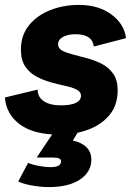

<svg xmlns="http://www.w3.org/2000/svg" viewBox="-29 -537 534 780"><path d="M212 10Q108 10 52 -31.5Q-4 -73 -9 -141L124 -173Q124 -142 149.5 -125.5Q175 -109 219 -109Q258 -109 279 -119Q300 -129 300 -148Q300 -164 282.5 -173Q265 -182 237 -188Q209 -194 178 -202.5Q147 -211 119 -226Q91 -241 73.5 -267Q56 -293 56 -335Q56 -394 89 -434.5Q122 -475 175.5 -496Q229 -517 291 -517Q372 -517 424 -478Q476 -439 483 -382L352 -348Q346 -398 278 -398Q247 -398 227 -387Q207 -376 207 -357Q207 -340 224.5 -331Q242 -322 269.5 -315Q297 -308 328 -299.5Q359 -291 386.5 -276.5Q414 -262 431.5 -236.5Q449 -211 449 -170Q449 -110 416 -70Q383 -30 328.5 -10Q274 10 212 10ZM168 223Q137 223 100.5 216.5Q64 210 45 200L85 125Q102 132 128 137Q154 142 177 142Q219 142 219 118Q219 111 212 107Q205 103 185 103H120L201 -18H298L267 34Q342 51 342 112Q342 161 296.5 192Q251 223 168 223Z"/></svg>

Font: Livvic
Style: Bold Italic
Weight: 700
Italic angle: -10°
Designer: Jacques Le Bailly, Baron von Fonthausen
Version: Version 1.001; ttfautohint (v1.8.2)